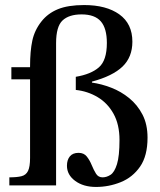

<svg xmlns="http://www.w3.org/2000/svg" viewBox="-20 -734 635 760"><path d="M360 6Q310 6 277.5 -18Q245 -42 245 -78Q245 -101 256.5 -115Q268 -129 291 -129Q312 -129 323.5 -114.5Q335 -100 343 -80.5Q351 -61 360 -46.5Q369 -32 386 -32Q402 -32 417.5 -42Q433 -52 443 -84Q453 -116 453 -180Q453 -241 429.5 -283.5Q406 -326 366.5 -349.5Q327 -373 280 -378V-430Q340 -440 371.5 -467.5Q403 -495 403 -564Q403 -622 379 -649.5Q355 -677 303 -677Q253 -677 227.5 -653Q202 -629 202 -563V0H17V-32Q47 -32 65 -36.5Q83 -41 91 -57.5Q99 -74 99 -109V-420H25V-468H99V-471Q99 -532 108 -573.5Q117 -615 144 -649Q169 -681 209 -697.5Q249 -714 313 -714Q401 -714 452.5 -677Q504 -640 504 -569Q504 -508 465 -470.5Q426 -433 344 -411V-407Q381 -402 420 -387Q459 -372 491.5 -345.5Q524 -319 544 -280.5Q564 -242 564 -189Q564 -117 534.5 -74.5Q505 -32 458 -13Q411 6 360 6Z"/></svg>

Font: STIX Two Text Medium
Style: Regular
Weight: 500
Designer: Ross Mills, John Hudson & Paul Hanslow, Tiro Typeworks Ltd; with prior portions MicroPress Inc., and Coen Hoffman.
Foundry: Tiro Typeworks Ltd
Version: Version 2.13 b171